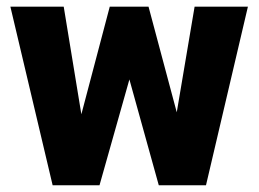

<svg xmlns="http://www.w3.org/2000/svg" viewBox="-20 -548 766 568"><path d="M168.5 -528.3 220.7 -210 304.7 -528.3H419.4L502.9 -215.8L555.7 -528.3H713.4L589.4 0H449.7L362.8 -313L274.4 0H135.7L10.7 -528.3Z"/></svg>

Font: Vazirmatn FD Black
Style: Regular
Weight: 900
Designer: Saber Rastikerdar
Foundry: Saber Rastikerdar
Version: Version 33.003